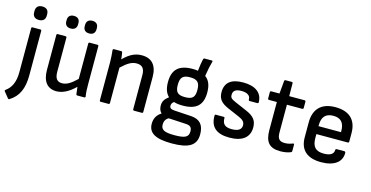

<svg xmlns="http://www.w3.org/2000/svg" viewBox="-100 -1114 3346 1731"><g transform="rotate(15 1573.5 -248.5)"><path d="M118 -568C159 -568 177 -591 177 -625V-637C177 -671 159 -694 118 -694C77 -694 59 -671 59 -637V-625C59 -591 77 -568 118 -568ZM46 190C129 139 164 59 164 -63V-479C164 -485 160 -489 154 -489H80C74 -489 70 -485 70 -479V-67C70 25 41 83 -9 118C-15 123 -16 127 -12 133L32 187C36 192 41 193 46 190Z M415 -568C453 -568 470 -590 470 -621V-633C470 -664 453 -686 415 -686C377 -686 360 -664 360 -633V-621C360 -590 377 -568 415 -568ZM587 -568C625 -568 642 -590 642 -621V-633C642 -664 625 -686 587 -686C549 -686 532 -664 532 -633V-621C532 -590 549 -568 587 -568ZM435 12C494 12 552 -19 610 -76C612 -53 615 -30 618 -10C619 -3 623 0 630 0H693C701 0 705 -4 704 -11C698 -46 697 -86 697 -123V-479C697 -485 693 -489 687 -489H614C608 -489 603 -485 603 -479V-148C545 -92 507 -71 466 -71C420 -71 399 -99 399 -161V-479C399 -485 395 -489 389 -489H315C309 -489 305 -485 305 -479V-153C305 -46 351 12 435 12Z M847 0H921C927 0 931 -4 931 -10V-341C990 -397 1028 -418 1072 -418C1124 -418 1148 -391 1148 -329V-10C1148 -4 1153 0 1159 0H1232C1238 0 1242 -4 1242 -10V-336C1242 -445 1192 -501 1099 -501C1035 -501 985 -475 927 -417C925 -441 922 -467 919 -479C917 -487 915 -489 908 -489H841C833 -489 829 -484 830 -476C833 -451 837 -401 837 -366V-10C837 -4 841 0 847 0Z M1570 -158C1697 -158 1754 -212 1754 -329C1754 -395 1736 -441 1697 -469C1707 -533 1715 -569 1726 -608C1728 -615 1726 -619 1718 -619H1651C1644 -619 1641 -615 1639 -607C1633 -581 1627 -546 1622 -497C1607 -500 1591 -501 1573 -501C1445 -501 1387 -446 1387 -330C1387 -271 1401 -228 1432 -199C1394 -170 1379 -146 1379 -108C1379 -77 1389 -55 1405 -40C1363 -14 1343 23 1343 71C1343 156 1407 197 1562 197C1722 197 1790 155 1790 52C1790 -35 1751 -80 1670 -86L1510 -96C1478 -98 1464 -107 1464 -129C1464 -145 1471 -158 1487 -169C1510 -161 1538 -158 1570 -158ZM1570 -237C1502 -237 1479 -260 1479 -328C1479 -397 1503 -422 1570 -422C1638 -422 1662 -397 1662 -328C1662 -260 1639 -237 1570 -237ZM1567 119C1472 119 1440 102 1440 52C1440 23 1452 -1 1479 -15L1641 -6C1682 -4 1698 12 1698 49C1698 102 1666 119 1567 119Z M2050 12C2171 12 2236 -39 2236 -132C2236 -195 2207 -232 2137 -262L2026 -310C1981 -330 1971 -339 1971 -367C1971 -405 1996 -423 2049 -423C2101 -423 2132 -403 2132 -370C2132 -358 2136 -354 2142 -354H2214C2221 -354 2225 -357 2225 -363C2225 -451 2160 -501 2045 -501C1933 -501 1877 -456 1877 -367C1877 -305 1905 -270 1975 -240L2086 -192C2125 -175 2142 -156 2142 -127C2142 -87 2111 -67 2051 -67C1989 -67 1963 -91 1963 -147C1963 -153 1960 -156 1954 -156H1881C1875 -156 1871 -153 1871 -147C1869 -40 1929 12 2050 12Z M2525 12C2566 12 2598 5 2622 -5C2628 -7 2631 -11 2631 -17V-78C2631 -85 2626 -88 2618 -85C2598 -76 2572 -70 2546 -70C2495 -70 2476 -92 2476 -152V-409H2619C2625 -409 2630 -413 2630 -419V-479C2630 -485 2625 -489 2619 -489H2476L2475 -609C2475 -616 2471 -619 2465 -619H2408C2401 -619 2397 -616 2396 -609L2385 -489H2308C2302 -489 2298 -485 2298 -479V-419C2298 -413 2302 -409 2308 -409H2382V-149C2382 -40 2420 12 2525 12Z M2906 12C3029 12 3100 -41 3096 -129C3095 -134 3091 -138 3085 -138H3013C3007 -138 3002 -134 3002 -127C3002 -89 2969 -69 2911 -69C2833 -69 2801 -104 2801 -188V-222H3094C3101 -222 3105 -226 3105 -232V-311C3105 -435 3036 -501 2906 -501C2777 -501 2707 -433 2707 -307V-167C2707 -48 2777 12 2906 12ZM2801 -296V-305C2801 -382 2836 -421 2907 -421C2977 -421 3011 -384 3011 -306V-296Z"/></g></svg>

Font: Sofia Sans Cond SemiBold
Style: Regular
Weight: 600
Width: 3
Designer: Botio Nikoltchev, Ani Petrova
Foundry: lettersoup
Version: Version 4.100